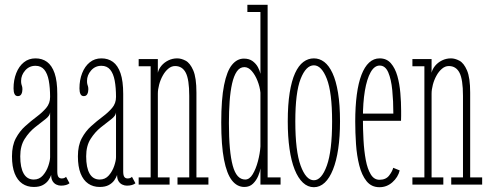

<svg xmlns="http://www.w3.org/2000/svg" viewBox="-20 -770 2046 801"><path d="M121 10Q93.5 10 73 -4Q52.5 -18 41.2 -46.5Q30 -75 30 -118Q30 -163 46 -193Q62 -223 85.8 -244.2Q109.5 -265.5 133.2 -283.2Q157 -301 173 -320Q189 -339 189 -365.5Q189 -404.5 183.5 -433.8Q178 -463 164.8 -479.2Q151.5 -495.5 128 -495.5Q102 -495.5 85 -476Q68 -456.5 68 -432.5Q68 -423 69.5 -418.2Q71 -413.5 72.2 -409.2Q73.5 -405 73.5 -397Q73.5 -385.5 69 -377.2Q64.5 -369 54.5 -369Q45 -369 40.8 -377.5Q36.5 -386 36.5 -401Q36.5 -436.5 47.8 -465Q59 -493.5 79.5 -510Q100 -526.5 128 -526.5Q156 -526.5 176.2 -511.8Q196.5 -497 207.8 -464.5Q219 -432 219 -378V-55.5Q219 -38 223.8 -31.8Q228.5 -25.5 237.5 -25.5Q244.5 -25.5 249 -27.8Q253.5 -30 255.5 -32.5L270 -5.5Q265 -1 255.5 1.8Q246 4.5 234.5 4.5Q224.5 4.5 215 0Q205.5 -4.5 199.5 -14.2Q193.5 -24 193.5 -40Q190 -29.5 181.8 -17.8Q173.5 -6 158.8 2Q144 10 121 10ZM121 -21Q144 -21 159 -38.2Q174 -55.5 181.5 -77.8Q189 -100 189 -114.5V-301Q188 -287 169 -272.5Q150 -258 125.8 -238.8Q101.5 -219.5 83 -190.5Q64.5 -161.5 64.5 -118Q64.5 -70.5 78.8 -45.8Q93 -21 121 -21Z M396 10Q368.5 10 348 -4Q327.5 -18 316.2 -46.5Q305 -75 305 -118Q305 -163 321 -193Q337 -223 360.8 -244.2Q384.5 -265.5 408.2 -283.2Q432 -301 448 -320Q464 -339 464 -365.5Q464 -404.5 458.5 -433.8Q453 -463 439.8 -479.2Q426.5 -495.5 403 -495.5Q377 -495.5 360 -476Q343 -456.5 343 -432.5Q343 -423 344.5 -418.2Q346 -413.5 347.2 -409.2Q348.5 -405 348.5 -397Q348.5 -385.5 344 -377.2Q339.5 -369 329.5 -369Q320 -369 315.8 -377.5Q311.5 -386 311.5 -401Q311.5 -436.5 322.8 -465Q334 -493.5 354.5 -510Q375 -526.5 403 -526.5Q431 -526.5 451.2 -511.8Q471.5 -497 482.8 -464.5Q494 -432 494 -378V-55.5Q494 -38 498.8 -31.8Q503.5 -25.5 512.5 -25.5Q519.5 -25.5 524 -27.8Q528.5 -30 530.5 -32.5L545 -5.5Q540 -1 530.5 1.8Q521 4.5 509.5 4.5Q499.5 4.5 490 0Q480.5 -4.5 474.5 -14.2Q468.5 -24 468.5 -40Q465 -29.5 456.8 -17.8Q448.5 -6 433.8 2Q419 10 396 10ZM396 -21Q419 -21 434 -38.2Q449 -55.5 456.5 -77.8Q464 -100 464 -114.5V-301Q463 -287 444 -272.5Q425 -258 400.8 -238.8Q376.5 -219.5 358 -190.5Q339.5 -161.5 339.5 -118Q339.5 -70.5 353.8 -45.8Q368 -21 396 -21Z M558.5 0V-30H608.5V-493.5H558.5V-523.5H638.5V-466.5Q642 -482 653.5 -495.8Q665 -509.5 682.2 -518Q699.5 -526.5 719.5 -526.5Q736 -526.5 754.5 -516.8Q773 -507 786.2 -476.5Q799.5 -446 799.5 -383.5V-30H849.5V0H720.5V-30H769.5V-370Q769.5 -438.5 755 -466.5Q740.5 -494.5 710.5 -494.5Q695 -494.5 681.8 -483.2Q668.5 -472 658.8 -454.2Q649 -436.5 643.8 -416.5Q638.5 -396.5 638.5 -379V-30H687.5V0Z M999.5 10Q969 10 947.5 -17.5Q926 -45 914.5 -104.2Q903 -163.5 903 -259Q903 -356.5 914.8 -415Q926.5 -473.5 947.8 -499.5Q969 -525.5 997.5 -525.5Q1019.5 -525.5 1033.8 -515Q1048 -504.5 1056 -489.8Q1064 -475 1066.5 -462V-720H1012V-750H1096.5V-30H1150.5V0H1066.5V-67.5Q1065 -54.5 1057.2 -36Q1049.5 -17.5 1035.5 -3.8Q1021.5 10 999.5 10ZM1003 -21Q1021 -21 1034.2 -43Q1047.5 -65 1056 -97Q1064.5 -129 1066.5 -159V-383.5Q1064 -408.5 1054.2 -433Q1044.5 -457.5 1030.2 -473.8Q1016 -490 999.5 -490Q980.5 -490 968 -471.8Q955.5 -453.5 948.2 -421.2Q941 -389 938 -346.8Q935 -304.5 935 -256.5Q935 -196.5 939 -152.2Q943 -108 951 -78.8Q959 -49.5 972 -35.2Q985 -21 1003 -21Z M1289.5 11Q1264 11 1243.8 -8Q1223.5 -27 1209.2 -62.8Q1195 -98.5 1187.8 -149.2Q1180.5 -200 1180.5 -263.5Q1180.5 -333 1188.5 -383Q1196.5 -433 1211 -464.8Q1225.5 -496.5 1245.5 -511.5Q1265.5 -526.5 1289.5 -526.5Q1313 -526.5 1332.8 -511.5Q1352.5 -496.5 1367.2 -464.8Q1382 -433 1390.2 -383Q1398.5 -333 1398.5 -263.5Q1398.5 -200 1391 -149.2Q1383.5 -98.5 1369.2 -62.8Q1355 -27 1334.8 -8Q1314.5 11 1289.5 11ZM1289.5 -18Q1321.5 -18 1343.5 -79Q1365.5 -140 1365.5 -263.5Q1365.5 -384.5 1343.5 -441Q1321.5 -497.5 1289.5 -497.5Q1256.5 -497.5 1234.2 -441Q1212 -384.5 1212 -263.5Q1212 -140 1234.2 -79Q1256.5 -18 1289.5 -18Z M1563 11Q1529.5 11 1509.2 -14.2Q1489 -39.5 1478.8 -80.2Q1468.5 -121 1465.2 -169Q1462 -217 1462 -262.5Q1462 -325.5 1468.5 -374.8Q1475 -424 1488 -457.8Q1501 -491.5 1520 -509Q1539 -526.5 1564 -526.5Q1593 -526.5 1610.8 -506Q1628.5 -485.5 1637.8 -452.8Q1647 -420 1650.2 -381.8Q1653.5 -343.5 1653.5 -308Q1653.5 -297 1653.5 -286.5Q1653.5 -276 1653 -266H1487.5V-296H1621Q1621 -348 1616.5 -393.8Q1612 -439.5 1599.8 -468Q1587.5 -496.5 1564 -496.5Q1542 -496.5 1526.2 -468.5Q1510.5 -440.5 1502.2 -391.2Q1494 -342 1494 -278Q1494 -231.5 1496.5 -185.8Q1499 -140 1506 -102.5Q1513 -65 1526.8 -42.5Q1540.5 -20 1563 -20Q1589.5 -20 1603 -37.2Q1616.5 -54.5 1620.5 -70L1647.5 -59Q1640.5 -30.5 1617.2 -9.8Q1594 11 1563 11Z M1700.5 0V-30H1750.5V-493.5H1700.5V-523.5H1780.5V-466.5Q1784 -482 1795.5 -495.8Q1807 -509.5 1824.2 -518Q1841.5 -526.5 1861.5 -526.5Q1878 -526.5 1896.5 -516.8Q1915 -507 1928.2 -476.5Q1941.5 -446 1941.5 -383.5V-30H1991.5V0H1862.5V-30H1911.5V-370Q1911.5 -438.5 1897 -466.5Q1882.5 -494.5 1852.5 -494.5Q1837 -494.5 1823.8 -483.2Q1810.5 -472 1800.8 -454.2Q1791 -436.5 1785.8 -416.5Q1780.5 -396.5 1780.5 -379V-30H1829.5V0Z"/></svg>

Font: Imbue Thin 10pt Thin
Style: Regular
Weight: 250
Version: Version 1.102